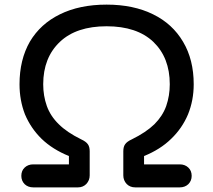

<svg xmlns="http://www.w3.org/2000/svg" viewBox="-20 -811 921 831"><path d="M124 0Q101.6 0 86.9 -13.7Q72.3 -28.3 72.3 -49.8Q72.3 -72.3 86.9 -85.9Q101.6 -99.6 124 -99.6Q175.8 -99.6 278.3 -99.6Q278.3 -109.4 278.3 -135.7Q208 -164.1 160.2 -210Q113.3 -255.9 87.9 -316.4Q64.5 -377 64.5 -446.3Q64.5 -552.7 109.4 -630.9Q155.3 -708 239.3 -749Q324.2 -791 441.4 -791Q557.6 -791 642.6 -749Q726.6 -708 772.5 -629.9Q818.4 -552.7 818.4 -446.3Q818.4 -377 793.9 -316.4Q768.6 -255.9 720.7 -210Q673.8 -164.1 603.5 -135.7Q603.5 -124 603.5 -99.6Q642.6 -99.6 757.8 -99.6Q780.3 -99.6 794.9 -85.9Q809.6 -72.3 809.6 -49.8Q809.6 -28.3 794.9 -13.7Q780.3 0 757.8 0Q693.4 0 565.4 0Q543 0 528.3 -14.6Q513.7 -30.3 513.7 -51.8Q513.7 -86.9 513.7 -156.2Q513.7 -175.8 521.5 -186.5Q529.3 -198.2 550.8 -208Q612.3 -238.3 648.4 -273.4Q683.6 -308.6 699.2 -351.6Q714.8 -396.5 714.8 -446.3Q714.8 -561.5 643.6 -629.9Q572.3 -697.3 441.4 -697.3Q310.5 -697.3 239.3 -629.9Q167 -561.5 167 -446.3Q167 -396.5 182.6 -352.5Q198.2 -308.6 234.4 -273.4Q269.5 -238.3 331.1 -208Q352.5 -198.2 360.4 -186.5Q368.2 -175.8 368.2 -156.2Q368.2 -121.1 368.2 -51.8Q368.2 -30.3 353.5 -14.6Q338.9 0 317.4 0Q252.9 0 124 0Z"/></svg>

Font: Abed
Style: Bold
Weight: 700
Designer: Johan Aakerlund
Version: Version 3.105